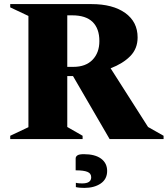

<svg xmlns="http://www.w3.org/2000/svg" viewBox="-20 -680 820 939"><path d="M30 0V-16L119 -58V-602L30 -644V-660H427Q532 -660 592.5 -616.5Q653 -573 653 -497Q653 -442 617 -405.5Q581 -369 521 -346L704 -59L780 -16V0H516L337 -308H309V-59L384 -16V0ZM333 -605H309V-353H339Q399 -353 432.5 -387.5Q466 -422 466 -479Q466 -540 433 -572.5Q400 -605 333 -605ZM392 239Q382 239 370.5 238Q359 237 351 235V214Q359 216 368 216.5Q377 217 382 217Q426 217 426 187Q426 168 407.5 160.5Q389 153 350 153V95Q350 86 358.5 80Q367 74 390 74Q445 74 474.5 96Q504 118 504 156Q504 196 472.5 217.5Q441 239 392 239Z"/></svg>

Font: Spectral SC ExtraBold
Style: Regular
Weight: 800
Designer: Jean-Baptiste Levee
Foundry: Production Type
Version: Version 2.001